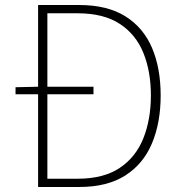

<svg xmlns="http://www.w3.org/2000/svg" viewBox="-20 -746 723 766"><path d="M42 -370V-398L134 -400H353V-370ZM132 0V-726H296Q408 -726 480 -681Q552 -636 586.5 -555Q621 -474 621 -365Q621 -257 586.5 -174.5Q552 -92 480 -46Q408 0 296 0ZM169 -33H290Q393 -33 457.5 -76Q522 -119 552 -194.5Q582 -270 582 -365Q582 -461 552 -535Q522 -609 457.5 -651Q393 -693 290 -693H169Z"/></svg>

Font: Noto Sans SC Thin Thin
Style: Regular
Weight: 250
Version: Version 2.004-H2;hotconv 1.0.118;makeotfexe 2.5.65603